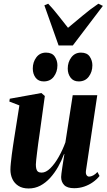

<svg xmlns="http://www.w3.org/2000/svg" viewBox="-20 -1028 588 1060"><path d="M138 12.5Q104 12.5 81.8 -1.8Q59.5 -16 48.5 -39.5Q37.5 -63 37.5 -91.5Q37.5 -105.5 39.8 -127.8Q42 -150 45.2 -175.2Q48.5 -200.5 52 -223.5Q55.5 -246.5 58 -262.5L87 -446L31.5 -467.5L34 -483L208.5 -514.5L227.5 -498L197.5 -281Q194.5 -262 191.2 -237.5Q188 -213 185 -188.8Q182 -164.5 180 -146Q178 -127.5 178 -120Q178 -106 180.5 -95.8Q183 -85.5 190 -80.2Q197 -75 210 -75Q233.5 -75 258 -99.2Q282.5 -123.5 304.2 -162Q326 -200.5 341 -242L381.5 -502.5H517L454.5 -85Q452.5 -69 458 -61Q463.5 -53 472 -53Q482 -53 494.5 -59.5Q507 -66 518 -78.5L529.5 -56.5Q515 -38 493.2 -22.5Q471.5 -7 445 2Q418.5 11 389.5 11Q351 11 334.2 -6.5Q317.5 -24 317.5 -50.5Q317.5 -56 319.2 -70.2Q321 -84.5 323.8 -103.2Q326.5 -122 329.8 -141.8Q333 -161.5 335.5 -177.5H333.5Q320 -141 300.8 -107Q281.5 -73 257 -46Q232.5 -19 202.8 -3.2Q173 12.5 138 12.5ZM221.5 -578.5Q192 -578.5 176.5 -599.2Q161 -620 161 -649.5Q161 -685 180.5 -711.2Q200 -737.5 234 -737.5Q267.5 -737.5 282.2 -715.8Q297 -694 297 -667.5Q297 -631.5 277.2 -605Q257.5 -578.5 221.5 -578.5ZM414.5 -578.5Q385.5 -578.5 369.8 -599.2Q354 -620 354 -649.5Q354 -685 373.8 -711.2Q393.5 -737.5 427 -737.5Q460.5 -737.5 475.2 -715.8Q490 -694 490 -667.5Q490 -631.5 470.2 -605Q450.5 -578.5 414.5 -578.5ZM303.5 -777 225 -998.5 246 -1007.5Q272.5 -980 300.2 -944.5Q328 -909 355.5 -874.5Q396.5 -908 437.2 -942.5Q478 -977 523 -1007.5L548 -995.5L382 -777Z"/></svg>

Font: Merriweather 144pt
Style: Bold Italic
Weight: 700
Italic angle: -7.8°
Version: Version 2.101